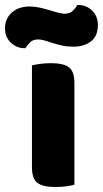

<svg xmlns="http://www.w3.org/2000/svg" viewBox="-72 -741 412 769"><path d="M150 8Q100 8 78 -8.5Q56 -25 56 -72V-479Q67 -482 87.5 -485Q108 -488 132 -488Q182 -488 204 -471.5Q226 -455 226 -408V-1Q215 2 194.5 5Q174 8 150 8ZM46 -715Q67 -715 87 -710.5Q107 -706 125.5 -700.5Q144 -695 159.5 -690.5Q175 -686 187 -686Q209 -686 221 -699Q233 -712 238 -721H242Q274 -721 297 -698.5Q320 -676 320 -641Q320 -596 292 -575Q264 -554 222 -554Q198 -554 177.5 -558.5Q157 -563 140 -568.5Q123 -574 108 -578.5Q93 -583 81 -583Q59 -583 47.5 -570.5Q36 -558 30 -548H26Q-5 -548 -28.5 -570Q-52 -592 -52 -628Q-52 -650 -43.5 -666.5Q-35 -683 -21 -694Q-7 -705 10.5 -710Q28 -715 46 -715Z"/></svg>

Font: Baloo Bhai 2 ExtraBold
Style: Regular
Weight: 800
Designer: Supriya Tembe, Noopur Datye and Ek Type
Foundry: Ek Type
Version: Version 1.640;PS 1.000;hotconv 16.6.51;makeotf.lib2.5.65220;